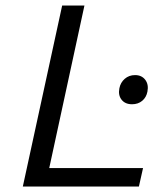

<svg xmlns="http://www.w3.org/2000/svg" viewBox="-20 -678 596 698"><path d="M287 -658 159 -67H500L485 0H63L206 -658ZM471 -405Q495 -405 508 -388Q521 -371 516 -345Q512 -324 497 -311.5Q482 -299 460 -299Q435 -299 422 -315.5Q409 -332 414 -357Q418 -378 433.5 -391.5Q449 -405 471 -405Z"/></svg>

Font: EauTest Medium
Style: Italic
Weight: 500
Italic angle: -12°
Designer: Christian Thalmann (Catharsis Fonts)
Version: Version 0.001;PS 000.001;hotconv 1.0.88;makeotf.lib2.5.64775